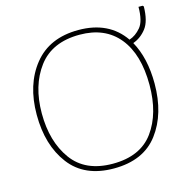

<svg xmlns="http://www.w3.org/2000/svg" viewBox="-111 -869 975 987"><g transform="rotate(-15 376.0 -375.0)"><path d="M690 -358Q690 -494 638 -587Q680 -602 709 -639.5Q738 -677 739 -755L734 -760H712Q712 -684 685 -652Q658 -620 624 -609Q544 -725 382 -725Q228 -725 145.5 -622.5Q63 -520 63 -359Q63 -197 141.5 -93.5Q220 10 376 10Q534 10 612 -93.5Q690 -197 690 -358ZM90 -359Q90 -507 162.5 -603.5Q235 -700 382 -700Q517 -700 590 -610.5Q663 -521 663 -358Q663 -206 593.5 -110.5Q524 -15 377 -15Q231 -15 160.5 -112Q90 -209 90 -359Z"/></g></svg>

Font: Noto Sans UI Thin
Style: Regular
Weight: 250
Designer: Monotype Design Team
Foundry: Monotype Imaging Inc.
Version: Version 1.901